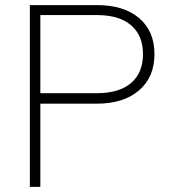

<svg xmlns="http://www.w3.org/2000/svg" viewBox="-20 -732 678 752"><path d="M97 -712H360Q465 -712 525 -661Q585 -610 585 -520Q585 -430 524.5 -378Q464 -326 360 -326H138V0H97ZM540 -520Q540 -593 493.5 -633Q447 -673 359 -673H138V-367H359Q447 -367 493.5 -407Q540 -447 540 -520Z"/></svg>

Font: MuliDisplayVN ExtraLight
Style: Regular
Weight: 200
Designer: Vernon Adams
Foundry: Vernon Adams
Version: Version 2.100